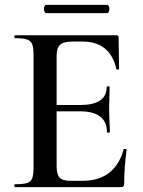

<svg xmlns="http://www.w3.org/2000/svg" viewBox="-20 -770 587 790"><path d="M493 -157Q501 -157 501 -154Q491 -78 491 -15Q491 -7 488 -3.5Q485 0 476 0H42Q39 0 39 -6Q39 -12 42 -12Q76 -12 91.5 -17Q107 -22 112.5 -36.5Q118 -51 118 -81V-544Q118 -574 112.5 -588Q107 -602 91 -607.5Q75 -613 42 -613Q39 -613 39 -619Q39 -625 42 -625H459Q468 -625 468 -616L470 -486Q470 -484 464.5 -483.5Q459 -483 459 -485Q434 -599 319 -599H279Q242 -599 227.5 -586Q213 -573 213 -541V-338H310Q419 -338 419 -412Q419 -415 425 -415Q431 -415 431 -412L430 -357Q429 -346 429 -325L430 -278Q432 -246 432 -227Q432 -224 426 -224Q420 -224 420 -227Q420 -269 392 -290.5Q364 -312 308 -312H213V-85Q213 -52 225.5 -39Q238 -26 270 -26H319Q453 -26 489 -156Q489 -157 493 -157ZM161 -733Q161 -740 163.5 -745Q166 -750 170 -750H421Q425 -750 427.5 -745Q430 -740 430 -733Q430 -726 427.5 -721Q425 -716 421 -716H170Q166 -716 163.5 -721Q161 -726 161 -733Z"/></svg>

Font: Cormorant SC SemiBold
Style: Regular
Weight: 600
Designer: Christian Thalmann (Catharsis Fonts)
Version: Version 3.000